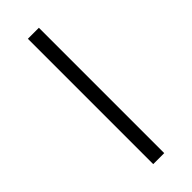

<svg xmlns="http://www.w3.org/2000/svg" viewBox="-212 -651 677 677"><g transform="rotate(-45 126.5 -312.5)"><path d="M99.3 0V-625H154.2V0Z"/></g></svg>

Font: Afacad Flux Light
Style: Regular
Weight: 300
Designer: Kristian Moeller
Foundry: Dicotype
Version: Version 1.100